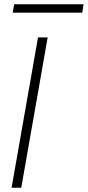

<svg xmlns="http://www.w3.org/2000/svg" viewBox="-20 -874 409 894"><path d="M34 0 157 -700H202L79 0ZM39 -815 46 -854H369L363 -815Z"/></svg>

Font: DM Sans 17pt ExtraLight
Style: Italic
Weight: 250
Italic angle: -10°
Version: Version 4.004;gftools[0.9.30]